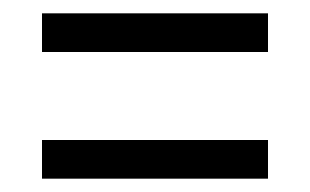

<svg xmlns="http://www.w3.org/2000/svg" viewBox="-20 -501 465 288"><path d="M43 -423V-481H382V-423ZM43 -233V-291H382V-233Z"/></svg>

Font: Noto Serif Bengali ExtraCondensed
Style: Regular
Weight: 400
Width: 2
Designer: Juan Bruce, Universal Thirst, Indian Type Foundry and the Monotype Design Team.
Foundry: Monotype Imaging Inc.
Version: Version 2.003; ttfautohint (v1.8.4.7-5d5b)